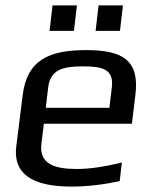

<svg xmlns="http://www.w3.org/2000/svg" viewBox="-20 -679 522 709"><path d="M298 -494C162 -494 80 -458 64 -329L40 -138C28 -39 96 10 244 10C301 10 360 3 422 -10L430 -79C366 -63 310 -55 264 -55C182 -55 123 -73 133 -149L142 -222H467L480 -329C496 -458 431 -494 298 -494ZM286 -434C359 -434 401 -423 393 -357L384 -281H149L158 -357C166 -423 215 -434 286 -434ZM253 -565 264 -659H174L163 -565ZM423 -565 434 -659H344L333 -565Z"/></svg>

Font: Gamestation Display
Style: Italic
Weight: 400
Designer: Jonas Hecksher
Foundry: Jonas Hecksher, Playtypeª, e-types AS
Version: Version 1.003